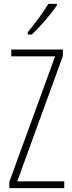

<svg xmlns="http://www.w3.org/2000/svg" viewBox="-20 -969 371 989"><path d="M273 -941V-949H229C198 -898 166 -856 123 -803V-791H144C184 -828 241 -894 273 -941ZM311 0V-35H69L304 -681V-714H38V-679H264L28 -32V0Z"/></svg>

Font: Noto Sans Armenian ExtraCondensed ExtraLight
Style: Regular
Weight: 200
Width: 2
Designer: Monotype Design Team
Foundry: Monotype Imaging Inc.
Version: Version 2.008